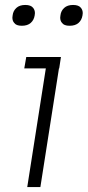

<svg xmlns="http://www.w3.org/2000/svg" viewBox="-20 -755 354 775"><path d="M90 0 165 -479H78L86 -525H226L219 -479H218L143 0ZM68 -651Q45 -651 37 -663Q30 -671 30 -684Q30 -688 31 -693Q33 -711 46 -723Q59 -735 82 -735Q105 -735 114 -723Q121 -714 121 -702Q121 -698 120 -693Q117 -674 104 -662.5Q91 -651 68 -651ZM261 -651Q238 -651 230 -663Q223 -671 223 -684Q223 -688 224 -693Q226 -711 239 -723Q252 -735 275 -735Q298 -735 307 -723Q314 -714 314 -702Q314 -698 313 -693Q310 -674 297 -662.5Q284 -651 261 -651Z"/></svg>

Font: Sora ExtraLight
Style: Italic
Weight: 200
Designer: Jonathan Barnbrook, Juli√°n Moncada
Version: Version 1.000